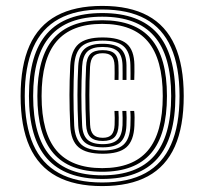

<svg xmlns="http://www.w3.org/2000/svg" viewBox="-20 -625 692 650"><path d="M326 5Q233 5 171.6 -28.2Q110.2 -61.5 80 -129.1Q49.8 -196.8 49.8 -300Q49.8 -403.2 80 -470.9Q110.2 -538.5 171.6 -571.8Q233 -605 326 -605Q419.2 -605 480.5 -571.8Q541.8 -538.5 571.9 -470.9Q602 -403.2 602 -300Q602 -196.8 571.9 -129.1Q541.8 -61.5 480.5 -28.2Q419.2 5 326 5ZM326 -7.2Q414.5 -7.2 472.5 -39.1Q530.5 -71 559.1 -135.9Q587.8 -200.8 587.8 -300Q587.8 -399.2 559.1 -464.2Q530.5 -529.2 472.5 -561Q414.5 -592.8 326 -592.8Q237.8 -592.8 179.5 -561Q121.2 -529.2 92.5 -464.2Q63.8 -399.2 63.8 -300Q63.8 -200.8 92.5 -135.9Q121.2 -71 179.5 -39.1Q237.8 -7.2 326 -7.2ZM326 -19.2Q200.8 -19.2 139.4 -88.2Q78 -157.2 78 -300Q78 -442.8 139.4 -511.8Q200.8 -580.8 326 -580.8Q451.8 -580.8 512.8 -511.8Q573.8 -442.8 573.8 -300Q573.8 -157.2 512.8 -88.2Q451.8 -19.2 326 -19.2ZM326 -31.5Q444.5 -31.5 502 -97.4Q559.5 -163.2 559.5 -300Q559.5 -436.8 502 -502.6Q444.5 -568.5 326 -568.5Q207.5 -568.5 149.9 -502.6Q92.2 -436.8 92.2 -300Q92.2 -163.2 149.9 -97.4Q207.5 -31.5 326 -31.5ZM326 -43.5Q214.8 -43.5 160.6 -106.4Q106.5 -169.2 106.5 -300Q106.5 -430.8 160.6 -493.6Q214.8 -556.5 326 -556.5Q437.5 -556.5 491.4 -493.6Q545.2 -430.8 545.2 -300Q545.2 -169.2 491.4 -106.4Q437.5 -43.5 326 -43.5ZM326 -55.8Q430.2 -55.8 480.6 -115.5Q531 -175.2 531 -300Q531 -424.8 480.6 -484.5Q430.2 -544.2 326 -544.2Q221.8 -544.2 171.2 -484.5Q120.8 -424.8 120.8 -300Q120.8 -175.2 171.2 -115.5Q221.8 -55.8 326 -55.8ZM328 -104.5Q271.8 -104.5 246 -126.5Q220.2 -148.5 217.8 -199Q215.2 -255.2 215.2 -303.2Q215.2 -351.2 217.8 -403Q220.8 -454 246.1 -476.1Q271.5 -498.2 327.2 -498.2Q384 -498.2 409.1 -476.8Q434.2 -455.2 435 -405.5Q435.2 -394.8 435.1 -381.6Q435 -368.5 434.5 -354.5H421.8Q422 -365 421.9 -377.9Q421.8 -390.8 421.5 -404.8Q420.5 -449 398.6 -468.2Q376.8 -487.5 327.2 -487.5Q278.5 -487.5 256.1 -467.8Q233.8 -448 231.2 -402Q228.8 -350.8 228.8 -303.1Q228.8 -255.5 231.2 -199.8Q233.8 -155 256.1 -135.2Q278.5 -115.5 328 -115.5Q376.2 -115.5 398 -135.1Q419.8 -154.8 421.5 -199.8Q422.2 -214.5 422.1 -227.2Q422 -240 421 -249.5H434.2Q435.5 -240.2 435.6 -227.4Q435.8 -214.5 435 -199Q432.8 -148.5 407.9 -126.5Q383 -104.5 328 -104.5ZM328 -126.2Q285.5 -126.2 266.1 -143.8Q246.8 -161.2 244.8 -200.8Q242.2 -256 242.2 -303.1Q242.2 -350.2 244.8 -401.2Q247 -441.8 266.1 -459.2Q285.2 -476.8 327.2 -476.8Q370 -476.8 388.8 -459.9Q407.5 -443 408.2 -404.5Q408.2 -390.8 408.2 -378.1Q408.2 -365.5 408.2 -354.5H395Q395.2 -364.8 395.1 -377.2Q395 -389.8 394.8 -403.8Q394 -437.2 378.2 -451.6Q362.5 -466 327.2 -466Q292.2 -466 276.1 -450.8Q260 -435.5 258 -400.2Q255.5 -349.8 255.5 -303.1Q255.5 -256.5 258 -201.2Q259.8 -167.5 276.1 -152.2Q292.5 -137 328 -137Q362.2 -137 377.8 -152.1Q393.2 -167.2 394.8 -201Q395.2 -214.5 395.1 -226.6Q395 -238.8 394.2 -249.5H407.8Q408.5 -239.2 408.6 -226.8Q408.8 -214.2 408 -200.2Q406.5 -161 387.8 -143.6Q369 -126.2 328 -126.2ZM328 -147.8Q299.2 -147.8 286.1 -160.8Q273 -173.8 271.5 -202.2Q269 -257 269 -303.1Q269 -349.2 271.5 -399.5Q273 -429.2 286 -442.2Q299 -455.2 327.2 -455.2Q355.8 -455.2 368.2 -443.2Q380.8 -431.2 381.2 -403.2Q381.5 -389.8 381.5 -377.5Q381.5 -365.2 381.2 -354.5H367.8Q368 -365.5 368.1 -377.6Q368.2 -389.8 367.8 -402.8Q367.2 -425.2 357.9 -435Q348.5 -444.8 327.2 -444.8Q305.8 -444.8 296 -434Q286.2 -423.2 284.8 -398.8Q282.5 -348.8 282.5 -303Q282.5 -257.2 285 -203Q286 -180.2 296 -169.4Q306 -158.5 328 -158.5Q348.5 -158.5 357.8 -169.1Q367 -179.8 368 -202Q368.5 -214.5 368.4 -226.2Q368.2 -238 367.5 -249.5H381Q381.8 -238.2 381.9 -226.4Q382 -214.5 381.5 -201.5Q380.2 -173.8 367.9 -160.8Q355.5 -147.8 328 -147.8Z"/></svg>

Font: Big Shoulders Inline Text Thin SemiBold
Style: Regular
Weight: 600
Version: Version 2.002